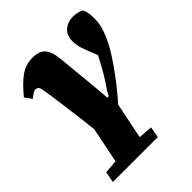

<svg xmlns="http://www.w3.org/2000/svg" viewBox="-208 -640 980 980"><g transform="rotate(-45 282.5 -149.5)"><path d="M33 221 44 162 159 152H246L368 162L357 221ZM104 221 170 -104 344 -103 322 8Q314 50 306.5 83.5Q299 117 293 149.5Q287 182 279 221ZM160 0Q154 -61 146 -124.5Q138 -188 130 -249Q122 -310 113 -361Q110 -382 103 -387.5Q96 -393 88 -393Q79 -393 68 -385.5Q57 -378 44 -368L17 -405Q62 -461 102 -489.5Q142 -518 191 -518Q238 -518 260.5 -494Q283 -470 289 -409Q294 -358 299.5 -301.5Q305 -245 310.5 -187.5Q316 -130 319 -75H313L341 -129Q359 -154 375 -179.5Q391 -205 405.5 -231Q420 -257 434 -284.5Q448 -312 460 -342Q466 -355 470.5 -367.5Q475 -380 479 -390L458 -241L423 -326Q412 -353 403.5 -379Q395 -405 395 -430Q394 -473 420 -496.5Q446 -520 487 -520Q505 -520 519.5 -516Q534 -512 543 -507Q550 -495 553.5 -480Q557 -465 557 -440Q558 -419 554 -397.5Q550 -376 541.5 -352Q533 -328 519 -300Q506 -273 482 -236Q458 -199 427.5 -157.5Q397 -116 363 -75.5Q329 -35 295 0L177 13Z"/></g></svg>

Font: Source Serif 4 Black
Style: Italic
Weight: 900
Italic angle: -12°
Designer: Frank Grießhammer
Foundry: Adobe Systems Incorporated
Version: Version 4.004;hotconv 1.0.116;makeotfexe 2.5.65601